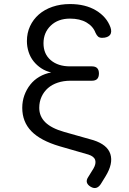

<svg xmlns="http://www.w3.org/2000/svg" viewBox="-20 -760 640 949"><path d="M452 -598Q440 -630 407.5 -649Q375 -668 326 -668Q267 -668 231 -633.5Q195 -599 195 -546Q195 -493 231 -462.5Q267 -432 326 -432H434Q452 -432 460.5 -423Q469 -414 469 -397Q469 -379 460.5 -370Q452 -361 434 -361H328Q294 -361 265.5 -351.5Q237 -342 217 -324.5Q197 -307 185.5 -282Q174 -257 174 -227Q174 -185 204 -155.5Q234 -126 297 -108L442 -67Q476 -56 497 -39Q518 -22 525.5 1.5Q533 25 527 52.5Q521 80 502 111L478 150Q468 165 455.5 168.5Q443 172 428 163Q413 154 409.5 142Q406 130 416 115L442 73Q456 49 450.5 31Q445 13 417 4L275 -37Q180 -65 135 -111.5Q90 -158 90 -227Q90 -260 100.5 -289Q111 -318 129.5 -341.5Q148 -365 174.5 -380.5Q201 -396 233 -402Q206 -408 184 -422.5Q162 -437 146 -457Q130 -477 121.5 -503Q113 -529 113 -557Q113 -597 128.5 -630.5Q144 -664 172 -688.5Q200 -713 239.5 -726.5Q279 -740 326 -740Q402 -740 454.5 -708.5Q507 -677 526 -625Q530 -614 529.5 -604Q529 -594 524 -587.5Q519 -581 509 -577Q499 -573 485 -573Q472 -573 465 -579Q458 -585 452 -598Z"/></svg>

Font: Maple Mono Light
Style: Regular
Weight: 300
Monospace: yes
Designer: subframe7536
Version: Version 7.000